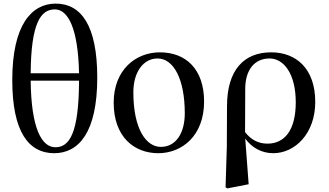

<svg xmlns="http://www.w3.org/2000/svg" viewBox="-20 -833 1822 1064"><path d="M280 16C417 16 519 -100 519 -403C519 -691 430 -813 289 -813C155 -813 48 -695 48 -389C48 -102 139 16 280 16ZM287 -17C211 -17 153 -121 150 -386H418C417 -92 364 -17 287 -17ZM150 -427C152 -706 206 -781 284 -781C357 -781 413 -676 418 -427Z M857 16C988 16 1111 -80 1111 -270C1111 -450 1010 -543 866 -543C733 -543 610 -447 610 -264C610 -74 724 16 857 16ZM871 -19C792 -19 719 -114 719 -322C719 -433 774 -509 853 -509C942 -509 1004 -395 1004 -205C1004 -98 957 -19 871 -19Z M1230 205 1240 211 1358 188 1339 -65C1375 -15 1430 16 1494 16C1614 16 1727 -92 1727 -268C1727 -456 1618 -543 1483 -543C1333 -543 1238 -447 1238 -244L1237 -20ZM1338 -101 1339 -343C1340 -447 1391 -509 1474 -509C1552 -509 1619 -425 1619 -266C1619 -111 1557 -37 1462 -37C1409 -37 1369 -61 1338 -101Z"/></svg>

Font: Noto Serif CJK SC SemiBold
Style: Regular
Weight: 600
Designer: Ryoko NISHIZUKA 西塚涼子 (kana & ideographs); Frank Grießhammer (Latin, Greek & Cyrillic); Wenlong ZHANG 张文龙 (bopomofo); San
Foundry: Adobe
Version: Version 2.001;hotconv 1.1.0;makeotfexe 2.6.0